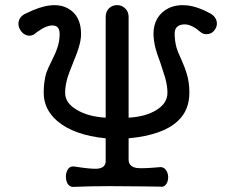

<svg xmlns="http://www.w3.org/2000/svg" viewBox="-20 -731 924 753"><path d="M85 -679.7Q59.6 -669.9 53.7 -648.4Q48.8 -630.9 59.6 -613.3Q70.3 -595.7 87.9 -591.8Q107.4 -587.9 124 -604.5Q164.1 -633.8 189.5 -630.9Q213.9 -628.9 213.9 -597.7Q213.9 -568.4 204.1 -541Q199.2 -525.4 184.6 -496.1Q168 -463.9 161.1 -443.4Q151.4 -409.2 151.4 -367.2Q151.4 -302.7 204.1 -256.8Q268.6 -201.2 394.5 -188.5V-99.6Q394.5 -72.3 361.3 -69.3Q338.9 -67.4 270.5 -78.1Q255.9 -80.1 247.1 -68.4Q239.3 -56.6 238.3 -40Q238.3 -22.5 245.1 -10.7Q252.9 2 266.6 2Q335.9 -1 409.2 -1Q453.1 -1 538.1 0L608.4 1Q623 3.9 631.8 -8.8Q639.6 -19.5 639.6 -37.1Q638.7 -54.7 629.9 -65.4Q620.1 -78.1 603.5 -75.2Q539.1 -69.3 515.6 -72.3Q484.4 -78.1 484.4 -104.5V-188.5Q619.1 -201.2 677.7 -256.8Q722.7 -298.8 722.7 -367.2Q722.7 -409.2 711.9 -443.4Q706.1 -463.9 691.4 -497.1Q677.7 -526.4 672.9 -542Q665 -569.3 665 -599.6Q665 -629.9 695.3 -634.8Q726.6 -639.6 763.7 -607.4Q778.3 -593.8 796.9 -597.7Q812.5 -599.6 822.3 -614.3Q833 -628.9 830.1 -645.5Q827.1 -664.1 807.6 -676.8Q756.8 -705.1 712.9 -710Q672.9 -713.9 641.6 -699.2Q613.3 -685.5 596.7 -658.2Q582 -631.8 582 -599.6Q582 -573.2 589.8 -542Q594.7 -522.5 609.4 -483.4Q622.1 -445.3 627.9 -425.8Q636.7 -393.6 636.7 -367.2Q636.7 -326.2 593.8 -299.8Q551.8 -273.4 484.4 -269.5V-664.1Q484.4 -686.5 469.7 -699.2Q457 -710.9 439.5 -710.9Q420.9 -710.9 408.2 -699.2Q394.5 -686.5 394.5 -664.1V-269.5Q326.2 -273.4 282.2 -299.8Q235.4 -326.2 235.4 -367.2Q235.4 -394.5 245.1 -427.7Q251 -446.3 267.6 -487.3Q282.2 -522.5 288.1 -542Q297.9 -573.2 297.9 -597.7Q297.9 -669.9 246.1 -698.2Q186.5 -730.5 85 -679.7Z"/></svg>

Font: Gungsuh
Style: Regular
Weight: 400
Version: Version 2.21